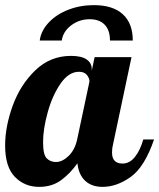

<svg xmlns="http://www.w3.org/2000/svg" viewBox="-33 -723 621 749"><path d="M157 -635C137 -613.7 125.3 -590.3 122 -565H208C211.3 -588.3 223.5 -608 244.5 -624C265.5 -640 289.7 -648 317 -648C342.3 -648 361.8 -640.8 375.5 -626.5C389.2 -612.2 396 -591.7 396 -565H485C485 -609.7 472 -643.8 446 -667.5C420 -691.2 382.3 -703 333 -703C297.7 -703 264.5 -697 233.5 -685C202.5 -673 177 -656.3 157 -635ZM25 -33C50.3 -7 82 6 120 6C152.7 6 180.8 -2.5 204.5 -19.5C228.2 -36.5 249.7 -58.7 269 -86C272.3 -56 282.5 -33.2 299.5 -17.5C316.5 -1.8 339 6 367 6C403.7 6 440.2 -6.8 476.5 -32.5C512.8 -58.2 543.3 -107 568 -179H526C518 -151 507.2 -128.3 493.5 -111C479.8 -93.7 463.7 -85 445 -85C417.7 -85 404 -99.3 404 -128C404 -139.3 405.3 -150 408 -160L480 -500H336L325 -447V-454C325 -469.3 318.3 -481.7 305 -491C291.7 -500.3 271.3 -505 244 -505C190 -505 143.5 -486.2 104.5 -448.5C65.5 -410.8 36.2 -364.8 16.5 -310.5C-3.2 -256.2 -13 -204.3 -13 -155C-13 -99.7 -0.3 -59 25 -33ZM234.5 -114.5C218.2 -98.8 201.7 -91 185 -91C171 -91 159.2 -95.7 149.5 -105C139.8 -114.3 135 -135.7 135 -169C135 -202.3 141 -240.8 153 -284.5C165 -328.2 181.7 -365.5 203 -396.5C224.3 -427.5 248.3 -443 275 -443C289 -443 299.3 -438.8 306 -430.5C312.7 -422.2 316 -413.7 316 -405L268 -179C262 -151.7 250.8 -130.2 234.5 -114.5Z"/></svg>

Font: DonutKreme
Style: Regular
Weight: 400
Designer: Impallari Type
Foundry: Impallari Type
Version: Version 2.100